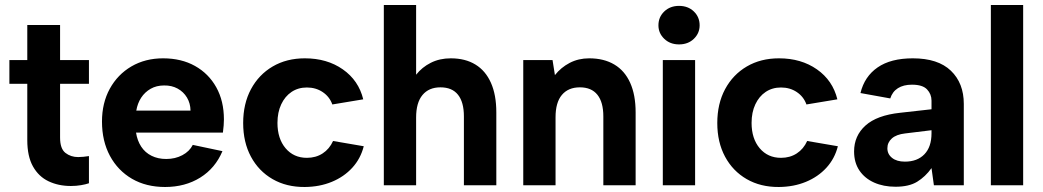

<svg xmlns="http://www.w3.org/2000/svg" viewBox="-20 -740 4166 767"><path d="M335.3 -8Q322.8 -3.5 303.7 -0.3Q284.7 3 263.1 3Q213.5 3 174 -15.8Q134.5 -34.5 111.7 -75.1Q89 -115.6 89 -180.2V-405.2H17.5V-500H89V-640H220V-500H335.3V-405.2H220V-190.2Q220 -145.9 241.4 -129.2Q262.9 -112.5 292.3 -112.5Q301.3 -112.5 313.5 -113.7Q325.8 -115 335.3 -116.5Z M639.5 7Q563.9 7 507.4 -25.7Q450.9 -58.5 419.1 -117.5Q387.4 -176.5 387.4 -254.5Q387.4 -328.5 418.6 -385.5Q449.9 -442.5 505.1 -474.8Q560.4 -507 631.4 -507Q704.5 -507 759 -476.5Q813.5 -446 844 -391.2Q874.5 -336.5 874.5 -262.9Q874.5 -251.9 873.5 -239Q872.5 -226 870.5 -210.4H523.4Q528.4 -178.1 544.1 -154.2Q559.8 -130.3 585.5 -117.6Q611.1 -104.9 644 -104.9Q679.9 -104.9 708.5 -120.1Q737.1 -135.3 750.1 -161.2L868.6 -136.2Q840.1 -68.1 779.8 -30.5Q719.5 7 639.5 7ZM524.4 -298.1H741.1Q740.6 -327.4 726.9 -350.3Q713.2 -373.2 689.5 -386.2Q665.9 -399.1 635.5 -398.6Q605.1 -398.6 581.9 -385.4Q558.7 -372.2 544 -349.8Q529.4 -327.4 524.4 -298.1Z M1197.4 7Q1124.4 7.5 1068.9 -24.5Q1013.4 -56.5 982.4 -114.2Q951.4 -172 951.4 -248.5Q951.4 -325.5 982.6 -383.8Q1013.9 -442 1069.4 -474.5Q1124.9 -507 1197.9 -507Q1286.5 -507 1349.5 -462.9Q1412.6 -418.8 1431.1 -343.2L1307.6 -322.7Q1296.6 -353.6 1269.2 -372.1Q1241.8 -390.5 1206 -390.5Q1171.1 -390.5 1144.7 -372.8Q1118.3 -355.1 1103.4 -323.2Q1088.4 -291.4 1088.4 -249Q1088.4 -186.2 1120.8 -147.8Q1153.2 -109.5 1206 -109.5Q1241.8 -109.5 1269 -127.2Q1296.1 -144.9 1310.5 -176.8L1433.1 -155.8Q1420.6 -106.3 1387.3 -69.9Q1354.1 -33.6 1305.5 -13.6Q1257 6.5 1197.4 7Z M1513.3 0V-720H1642.3V-441.5Q1665.8 -471.5 1701 -489.2Q1736.3 -507 1780.7 -507Q1838.7 -507 1879.2 -482.2Q1919.7 -457.5 1941.2 -409.2Q1962.7 -361 1962.7 -291V0H1833.2V-275Q1833.2 -331.8 1809.7 -361.4Q1786.3 -391.1 1739.5 -391.1Q1693.1 -391.1 1667.7 -360.4Q1642.3 -329.8 1642.3 -270.5V0Z M2070.3 0V-500H2187.3L2196.8 -440Q2220.8 -470.5 2255.8 -488.8Q2290.8 -507 2333.7 -507Q2392.7 -507 2434.2 -482.2Q2475.7 -457.5 2497.4 -409.2Q2519.2 -361 2519.2 -291V0H2390.2V-275Q2390.2 -331.8 2366.5 -361.4Q2342.8 -391.1 2296.5 -391.1Q2250.1 -391.1 2224.7 -360.9Q2199.3 -330.8 2199.3 -271.5V0Z M2627.8 0V-500H2756.8V0ZM2692.6 -562.6Q2656.9 -562.6 2633.6 -584.9Q2610.3 -607.3 2610.3 -638.8Q2610.3 -671.9 2633.6 -694.2Q2656.9 -716.5 2692.6 -716.5Q2728.7 -716.5 2751.8 -694.2Q2774.9 -671.9 2774.9 -638.8Q2774.9 -607.3 2751.8 -584.9Q2728.7 -562.6 2692.6 -562.6Z M3091.4 7Q3018.4 7.5 2962.9 -24.5Q2907.4 -56.5 2876.4 -114.2Q2845.4 -172 2845.4 -248.5Q2845.4 -325.5 2876.6 -383.8Q2907.9 -442 2963.4 -474.5Q3018.9 -507 3091.9 -507Q3180.5 -507 3243.5 -462.9Q3306.6 -418.8 3325.1 -343.2L3201.6 -322.7Q3190.6 -353.6 3163.2 -372.1Q3135.8 -390.5 3100 -390.5Q3065.1 -390.5 3038.7 -372.8Q3012.3 -355.1 2997.4 -323.2Q2982.4 -291.4 2982.4 -249Q2982.4 -186.2 3014.8 -147.8Q3047.2 -109.5 3100 -109.5Q3135.8 -109.5 3163 -127.2Q3190.1 -144.9 3204.5 -176.8L3327.1 -155.8Q3314.6 -106.3 3281.3 -69.9Q3248.1 -33.6 3199.5 -13.6Q3151 6.5 3091.4 7Z M3557.3 6Q3509.4 6 3471.9 -10.7Q3434.4 -27.5 3413.1 -59Q3391.9 -90.5 3391.9 -135Q3391.9 -197.5 3437.4 -238.5Q3482.8 -279.5 3575.9 -289.5L3701.2 -303.5V-337.9Q3701.2 -363.8 3683.5 -382.7Q3665.8 -401.7 3623 -401.7Q3589.2 -401.7 3567 -387.7Q3544.9 -373.7 3536.4 -346.8L3417.4 -368.3Q3433.4 -434.4 3485.9 -470.7Q3538.4 -507 3626.5 -507Q3727.1 -507 3778.6 -457.5Q3830.2 -407.9 3830.2 -324.8V0H3710.7L3701.2 -68.4Q3676.6 -34 3643.9 -14Q3611.3 6 3557.3 6ZM3594.7 -94.3Q3644.4 -94.3 3672.8 -123.7Q3701.2 -153.1 3701.2 -207.9V-219.8L3595.5 -206.9Q3560.7 -202.9 3542.8 -187Q3524.9 -171 3524.9 -147.6Q3524.9 -124.2 3543.6 -109.3Q3562.3 -94.3 3594.7 -94.3Z M3938.3 0V-720H4067.3V0Z"/></svg>

Font: Envelope Sans Variable
Style: Regular
Weight: 500
Designer: Andreas Rasmussen / Norman Anderson
Foundry: mail.de GmbH
Version: Version 1.150